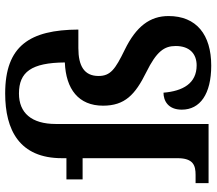

<svg xmlns="http://www.w3.org/2000/svg" viewBox="-66 -740 817 724"><g transform="rotate(-90 342.0 -378.5)"><path d="M456 10C573 10 643 -46 643 -151C643 -221 604 -273 516 -316C442 -352 417 -370 417 -415C417 -469 455 -491 522 -491H592C591 -674 531 -767 351 -767C213 -767 107 -713 107 -553V-536H27V-475H107V-117C107 -57 79 -49 44 -49H13V0H236V-576C236 -668 278 -715 351 -715C432 -715 467 -668 468 -542C367 -538 305 -490 305 -398C305 -316 346 -277 431 -235C510 -196 530 -167 530 -124C530 -71 500 -45 457 -45C389 -45 360 -97 354 -170C324 -170 290 -153 290 -101C290 -32 349 10 456 10Z"/></g></svg>

Font: Noto Serif Sinhala SemiBold
Style: Regular
Weight: 600
Designer: Jelle Bosma - Monotype Design Team
Foundry: Monotype Imaging Inc.
Version: Version 2.007